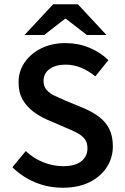

<svg xmlns="http://www.w3.org/2000/svg" viewBox="-20 -868 585 900"><path d="M274 12Q206 12 145.5 -13Q85 -38 38 -84L101 -160Q136 -126 182.5 -107.5Q229 -89 276 -89Q332 -89 361 -112Q390 -135 390 -173Q390 -200 377 -216.5Q364 -233 341.5 -245Q319 -257 289 -269L199 -308Q167 -322 136.5 -344.5Q106 -367 86.5 -400.5Q67 -434 67 -482Q67 -534 95.5 -575.5Q124 -617 173.5 -641.5Q223 -666 287 -666Q346 -666 398.5 -644.5Q451 -623 488 -586L427 -510Q395 -536 360 -550.5Q325 -565 287 -565Q241 -565 212.5 -544.5Q184 -524 184 -488Q184 -463 198.5 -446.5Q213 -430 237.5 -418.5Q262 -407 288 -396L377 -359Q416 -342 446 -319Q476 -296 492.5 -263Q509 -230 509 -182Q509 -129 481 -85Q453 -41 400.5 -14.5Q348 12 274 12ZM95 -704 229 -848H345L479 -704H387L289 -780H285L187 -704Z"/></svg>

Font: Source Sans 3 ExtraLight SemiBold
Style: Regular
Weight: 600
Version: Version 3.052;hotconv 1.1.0;makeotfexe 2.6.0